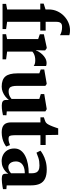

<svg xmlns="http://www.w3.org/2000/svg" viewBox="724 -1598 885 2374"><g transform="rotate(90 1167.0 -411.5)"><path d="M28 0V-44L97.5 -57V-466.5H25V-508.5L97.5 -531.5V-572Q97.5 -627 118.8 -674.8Q140 -722.5 176.5 -758.2Q213 -794 258.8 -814Q304.5 -834 352.5 -834Q378.5 -834 394 -831Q409.5 -828 416 -825.5L415.5 -710Q400 -721 372 -728.8Q344 -736.5 314.5 -736Q292.5 -736.5 278.2 -729.8Q264 -723 257 -707Q250 -691 250 -663.5V-533H358.5V-466.5H250V-56.5L340 -44V0Z M403 0V-44L463.5 -56V-440.5L404 -460.5V-511L566.5 -546H577L604 -526.5V-502L601 -412.5L604 -413Q607.5 -426 620 -447.5Q632.5 -469 653.2 -491.5Q674 -514 701.5 -529.2Q729 -544.5 761.5 -544.5Q774 -544.5 782.8 -542.5Q791.5 -540.5 796.5 -538V-385.5Q787.5 -392.5 770.5 -398.5Q753.5 -404.5 726.5 -404.5Q701.5 -404.5 681 -399.8Q660.5 -395 645 -387Q629.5 -379 618.5 -368.5V-56.5L714.5 -44V0Z M1285 9.5Q1251 9.5 1233.8 -2.2Q1216.5 -14 1216.5 -43V-79Q1200.5 -56 1174.8 -35.5Q1149 -15 1117.5 -2.2Q1086 10.5 1051.5 10.5Q964.5 10.5 926 -35Q887.5 -80.5 887.5 -184V-454.5L839 -472V-515.5L1011.5 -545.5H1019L1042 -529.5V-183Q1042 -144 1048.2 -120.2Q1054.5 -96.5 1069 -85.8Q1083.5 -75 1109 -75Q1132.5 -75 1150.2 -80.8Q1168 -86.5 1181.5 -95Q1195 -103.5 1204 -111.5V-454.5L1143.5 -473V-515.5L1323 -545.5H1332.5L1357.5 -529.5V-52L1405.5 -48.5L1405 -5Q1387 -1.5 1356 4Q1325 9.5 1285 9.5Z M1616 10.5Q1553 10.5 1523.2 -17.8Q1493.5 -46 1493.5 -109V-468.5H1431V-511Q1442.5 -515 1454.8 -518.8Q1467 -522.5 1477.8 -526.8Q1488.5 -531 1496 -536.5Q1504 -542.5 1510.2 -551Q1516.5 -559.5 1521.8 -570Q1527 -580.5 1532.5 -592Q1538 -603.5 1544.2 -620Q1550.5 -636.5 1556.8 -654.8Q1563 -673 1568 -688H1648L1650.5 -533H1773.5V-468.5H1652V-171.5Q1652 -127 1655.8 -106.2Q1659.5 -85.5 1669.8 -79.8Q1680 -74 1699 -74Q1718.5 -74 1739.2 -79.8Q1760 -85.5 1774.5 -92L1792.5 -45.5Q1776.5 -32 1750.2 -19Q1724 -6 1690 2.2Q1656 10.5 1616 10.5Z M1972.5 11Q1928.5 11 1893.2 -7.8Q1858 -26.5 1837.2 -61.5Q1816.5 -96.5 1816.5 -146Q1816.5 -193 1842 -226.5Q1867.5 -260 1910.8 -281.5Q1954 -303 2009 -313.2Q2064 -323.5 2123 -323.5V-362Q2123 -392.5 2114 -413.8Q2105 -435 2083.8 -445.8Q2062.5 -456.5 2026 -456.5Q1972 -456.5 1931.5 -443Q1891 -429.5 1868 -419.5L1843.5 -468.5Q1858 -481.5 1890.8 -500Q1923.5 -518.5 1971 -532.5Q2018.5 -546.5 2076.5 -546.5Q2145 -546.5 2188.2 -526Q2231.5 -505.5 2252 -463Q2272.5 -420.5 2272.5 -354V-51L2319 -47.5V-5.5Q2308 -3 2287 0.5Q2266 4 2241.5 6.8Q2217 9.5 2194.5 9.5Q2159 9.5 2144 0.2Q2129 -9 2129 -39V-71.5Q2118 -53.5 2096.2 -34.2Q2074.5 -15 2043.2 -2Q2012 11 1972.5 11ZM2048 -71Q2066.5 -71 2088 -80.8Q2109.5 -90.5 2123 -106V-275Q2071 -274.5 2038.8 -259.8Q2006.5 -245 1991.5 -220.2Q1976.5 -195.5 1976.5 -164.5Q1976.5 -135.5 1985.8 -114.8Q1995 -94 2011 -82.5Q2027 -71 2048 -71Z"/></g></svg>

Font: Merriweather 72pt ExtraBold
Style: Regular
Weight: 800
Version: Version 2.100